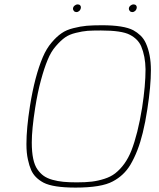

<svg xmlns="http://www.w3.org/2000/svg" viewBox="-20 -852 724 876"><path d="M583.5 -796.9Q576.2 -796.9 572.3 -801.8Q567.9 -806.6 567.9 -811.5Q567.9 -821.3 576.2 -827.1Q582 -832 589.4 -832Q596.7 -832 601.1 -827.1Q604 -823.2 604 -818.8Q604 -809.6 596.7 -802.2Q590.8 -796.9 583.5 -796.9ZM328.6 -796.9Q321.3 -796.9 317.4 -801.8Q313 -806.6 313 -811.5Q313 -821.3 321.3 -827.1Q327.1 -832 334.5 -832Q341.8 -832 346.2 -827.1Q349.1 -823.2 349.1 -818.8Q349.1 -809.6 341.8 -802.2Q335.9 -796.9 328.6 -796.9ZM330.6 -20Q369.6 -20 398.9 -23.4Q427.7 -26.9 456.1 -36.1Q484.4 -44.9 505.4 -61Q552.7 -98.1 579.1 -164.1Q608.9 -240.2 628.4 -360.8Q644 -462.4 644 -536.1Q643.1 -595.7 624 -641.1Q609.4 -674.3 572.3 -693.4Q535.6 -712.9 440.4 -712.9Q403.3 -712.9 379.9 -711.4Q356 -709.5 326.2 -702.1Q295.9 -694.8 276.9 -681.2Q257.3 -667.5 234.9 -641.6Q212.4 -616.2 197.3 -578.6Q181.6 -541 167 -486.8Q151.9 -432.1 140.6 -360.8Q125 -261.7 125 -201.7Q125 -115.2 150.9 -79.1Q163.6 -61 179.2 -49.8Q194.8 -38.6 219.2 -31.7Q243.7 -24.9 269.5 -22.5Q294.9 -20 330.6 -20ZM324.7 3.9Q222.2 3.9 178.7 -18.6Q137.7 -40.5 122.1 -76.2Q113.3 -96.2 107.4 -124Q100.6 -153.8 100.6 -194.8Q100.6 -266.6 116.7 -368.2Q138.7 -505.4 175.3 -591.3Q191.9 -630.4 215.3 -657.7Q238.3 -685.1 260.7 -700.2Q282.7 -715.8 314.9 -723.6Q347.2 -731.9 375.5 -734.4Q403.8 -736.8 445.3 -736.8Q544.9 -736.8 588.4 -713.9Q605.5 -704.6 621.1 -689.9Q636.2 -675.3 645.5 -654.8Q668.5 -604 668.5 -532.2Q668.5 -458.5 652.3 -354Q643.1 -293.5 631.3 -246.1Q610.4 -159.7 574.2 -99.1Q544.9 -50.8 494.6 -24.4Q442.9 3.9 324.7 3.9Z"/></svg>

Font: Squarion Thin
Style: Italic
Weight: 100
Designer: Natanael Gama
Version: Version 1.00;September 12, 2019;FontCreator 11.5.0.2425 64-b